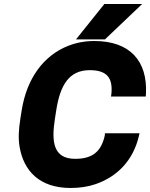

<svg xmlns="http://www.w3.org/2000/svg" viewBox="-20 -925 747 955"><path d="M81 -333C73 -281 70 -234 78 -192C98 -77 175 10 331 10C376 10 417 4 455 -9C561 -45 642 -125 671 -249L674 -262H502L501 -250C483 -171 440 -135 354 -135C246 -135 235 -218 253 -333L260 -378C279 -499 322 -576 426 -576C512 -576 542 -538 534 -457L532 -445H705L706 -459C714 -620 628 -721 449 -721C403 -721 360 -713 319 -697C195 -648 113 -533 88 -377ZM358 -729H502L687 -905H499Z"/></svg>

Font: Asimov Pro
Style: UltObl
Weight: 900
Designer: Google
Version: Version 2.000980; 2014